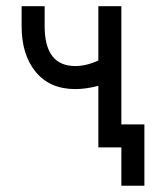

<svg xmlns="http://www.w3.org/2000/svg" viewBox="-20 -469 528 611"><path d="M439.5 122.1H366.2V0H293V-195.8Q253.4 -185.5 219.7 -185.5Q138.7 -185.5 93.8 -240Q48.8 -294.4 48.8 -385.7V-449.2H122.1V-385.7Q122.1 -258.8 219.7 -258.8Q254.4 -258.8 293 -276.4V-449.2H366.2V-73.2H439.5Z"/></svg>

Font: Catrinity
Style: Regular
Weight: 400
Designer: Alexander Lange
Foundry: High-Logic / Made with FontCreator
Version: Version 2.090;May 20, 2024;FontCreator 15.0.0.2974 64-bit